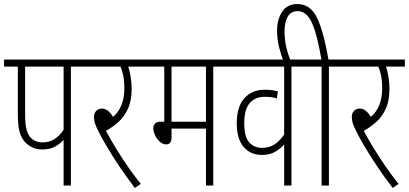

<svg xmlns="http://www.w3.org/2000/svg" viewBox="-20 -916 2019 948"><path d="M330 -587V0H294V-226Q277 -206 251.5 -192Q226 -178 188 -178Q159 -178 136 -190Q113 -202 98 -221Q82 -242 75 -272Q68 -302 68 -358V-587H0V-622H417V-587ZM294 -587H104V-356Q104 -306 110 -281Q116 -256 128 -240Q151 -213 190 -213Q223 -213 248 -228.5Q273 -244 294 -275Z M675 -8 646 12Q605 -41 569 -95Q533 -149 506.5 -194Q480 -239 467 -266Q453 -293 448.5 -308.5Q444 -324 444 -339Q444 -357 455 -368.5Q466 -380 484 -380Q513 -380 538 -339Q564 -360 579 -395.5Q594 -431 594 -481Q594 -519 588 -545.5Q582 -572 575 -587H405V-622H706V-587H613Q620 -567 625 -537Q630 -507 630 -478Q630 -419 612 -379.5Q594 -340 565 -314Q536 -288 503 -270Q526 -227 554.5 -180.5Q583 -134 614 -89.5Q645 -45 675 -8Z M1033 -587V0H997V-281H827V-239Q827 -219 820 -211Q813 -203 801 -203Q784 -203 769 -216.5Q754 -230 745.5 -248.5Q737 -267 737 -282Q737 -296 745 -305.5Q753 -315 774 -315H791V-587H694V-622H1119V-587ZM997 -587H827V-315H997Z M1506 -587H1419V0H1383V-202Q1365 -182 1338.5 -166.5Q1312 -151 1273 -151Q1217 -151 1183 -190.5Q1149 -230 1149 -308Q1149 -390 1187 -431.5Q1225 -473 1286 -473Q1307 -473 1322 -471Q1337 -469 1352 -465L1347 -430Q1335 -434 1320 -436Q1305 -438 1286 -438Q1240 -438 1213 -407Q1186 -376 1186 -308Q1186 -240 1210.5 -213Q1235 -186 1274 -186Q1308 -186 1334 -202Q1360 -218 1383 -252V-587H1107V-622H1506Z M1379 -615Q1367 -648 1357.5 -685Q1348 -722 1348 -767Q1348 -820 1373 -858Q1398 -896 1448 -896Q1512 -896 1544.5 -830Q1577 -764 1602 -622H1690V-587H1604V0H1568V-587H1494V-622H1567Q1551 -715 1534 -767Q1517 -819 1496.5 -840Q1476 -861 1451 -861Q1416 -861 1400.5 -833.5Q1385 -806 1385 -763Q1385 -719 1393 -685Q1401 -651 1415 -615Z M1948 -8 1919 12Q1878 -41 1842 -95Q1806 -149 1779.5 -194Q1753 -239 1740 -266Q1726 -293 1721.5 -308.5Q1717 -324 1717 -339Q1717 -357 1728 -368.5Q1739 -380 1757 -380Q1786 -380 1811 -339Q1837 -360 1852 -395.5Q1867 -431 1867 -481Q1867 -519 1861 -545.5Q1855 -572 1848 -587H1678V-622H1979V-587H1886Q1893 -567 1898 -537Q1903 -507 1903 -478Q1903 -419 1885 -379.5Q1867 -340 1838 -314Q1809 -288 1776 -270Q1799 -227 1827.5 -180.5Q1856 -134 1887 -89.5Q1918 -45 1948 -8Z"/></svg>

Font: Noto Sans Devanagari ExtraCondensed ExtraLight
Style: Regular
Weight: 200
Width: 2
Designer: Jelle Bosma - Monotype Design Team
Foundry: Monotype Imaging Inc.
Version: Version 2.004; ttfautohint (v1.8.4.7-5d5b)